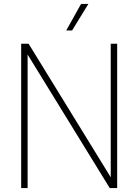

<svg xmlns="http://www.w3.org/2000/svg" viewBox="-20 -964 709 984"><path d="M88.5 0V-740H126.5L547.5 -55.5V-740H580.5V0H542.5L121.5 -684.5V0ZM319.5 -808 395.5 -944H433L349.5 -808Z"/></svg>

Font: Encode Sans Semi Condensed Thin
Style: Regular
Weight: 100
Width: 4
Designer: Multiple Designers
Foundry: Impallari Type
Version: Version 3.000; ttfautohint (v1.8.3) -l 8 -r 50 -G 200 -x 14 